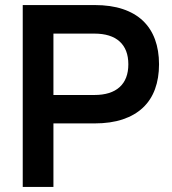

<svg xmlns="http://www.w3.org/2000/svg" viewBox="-20 -740 680 760"><path d="M70 0V-720H354.5Q418.5 -720 466.2 -704Q514 -688 545.8 -657.8Q577.5 -627.5 593.5 -584Q609.5 -540.5 609.5 -485.5Q609.5 -430.5 593.5 -387Q577.5 -343.5 545.5 -313.5Q513.5 -283.5 465.8 -267.5Q418 -251.5 354.5 -251.5H191.5V0ZM191.5 -364H353.5Q419 -364 453.5 -395.2Q488 -426.5 488 -485.5Q488 -544.5 453.5 -575.8Q419 -607 353.5 -607H191.5Z"/></svg>

Font: Vela Sans Bd
Style: Bold
Weight: 700
Designer: Principal design: Mikhail Sharanda - project Manrope.
Design modification: Ravid Balaliev
Foundry: Mikhail Sharanda
Version: Version 1.001